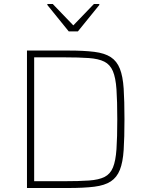

<svg xmlns="http://www.w3.org/2000/svg" viewBox="-20 -941 733 961"><path d="M115 0V-688H320Q400 -688 452 -681.5Q504 -675 534.5 -655Q565 -635 580 -597Q595 -559 599 -497.5Q603 -436 603 -344Q603 -252 599 -190.5Q595 -129 580 -91Q565 -53 534.5 -33Q504 -13 452 -6.5Q400 0 320 0ZM151 -34H300Q376 -34 425.5 -37.5Q475 -41 503.5 -55.5Q532 -70 545.5 -103Q559 -136 563 -194.5Q567 -253 567 -344Q567 -435 563 -493.5Q559 -552 545 -585Q531 -618 502 -632.5Q473 -647 424 -650.5Q375 -654 300 -654H151ZM324 -784 217 -916V-921H244L347 -814L450 -921H477V-916L370 -784Z"/></svg>

Font: Saira Thin Thin
Style: Regular
Weight: 250
Version: Version 1.101